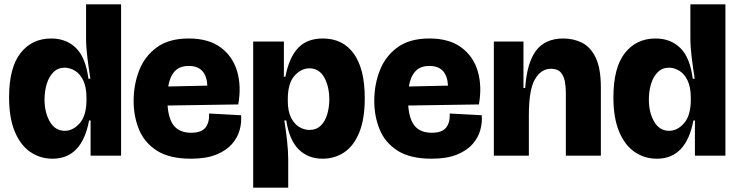

<svg xmlns="http://www.w3.org/2000/svg" viewBox="-20 -720 3411 888"><path d="M223 14Q166 14 120.5 -17Q75 -48 48.5 -111Q22 -174 22 -270Q22 -407 75 -474.5Q128 -542 217 -542Q286 -542 331 -498.5Q376 -455 389 -356H398Q390 -406 384 -455Q378 -504 378 -545V-700H540V0H399V-163H392Q359 14 223 14ZM280 -115Q318 -115 349 -150.5Q380 -186 380 -259V-266Q380 -317 365 -348Q350 -379 326.5 -393Q303 -407 279 -407Q248 -407 227 -386Q206 -365 196 -331.5Q186 -298 186 -259Q186 -200 210.5 -157.5Q235 -115 280 -115Z M863 14Q764 14 706 -23Q648 -60 623 -121Q598 -182 598 -253Q598 -329 624 -395Q650 -461 706 -501.5Q762 -542 853 -542Q944 -542 1000 -501Q1056 -460 1076.5 -391Q1097 -322 1082 -237L755 -232Q760 -166 786.5 -136Q813 -106 864 -106Q911 -106 930 -129.5Q949 -153 947 -195L1095 -187Q1098 -154 1088.5 -119Q1079 -84 1053 -54Q1027 -24 980.5 -5Q934 14 863 14ZM853 -415Q810 -415 787.5 -389.5Q765 -364 758 -320L939 -324Q934 -415 853 -415Z M1151 148V-528H1293V-365H1300Q1317 -454 1358.5 -498Q1400 -542 1473 -542Q1566 -542 1616.5 -471.5Q1667 -401 1667 -266Q1667 -169 1641.5 -107Q1616 -45 1572 -15.5Q1528 14 1472 14Q1405 14 1361.5 -29Q1318 -72 1304 -163H1295Q1302 -119 1307.5 -71Q1313 -23 1313 18V148ZM1411 -119Q1443 -119 1463.5 -139Q1484 -159 1493.5 -191.5Q1503 -224 1503 -260Q1503 -320 1479.5 -362Q1456 -404 1411 -404Q1373 -404 1342 -369.5Q1311 -335 1311 -260V-254Q1311 -205 1326.5 -175Q1342 -145 1365 -132Q1388 -119 1411 -119Z M1976 14Q1877 14 1819 -23Q1761 -60 1736 -121Q1711 -182 1711 -253Q1711 -329 1737 -395Q1763 -461 1819 -501.5Q1875 -542 1966 -542Q2057 -542 2113 -501Q2169 -460 2189.5 -391Q2210 -322 2195 -237L1868 -232Q1873 -166 1899.5 -136Q1926 -106 1977 -106Q2024 -106 2043 -129.5Q2062 -153 2060 -195L2208 -187Q2211 -154 2201.5 -119Q2192 -84 2166 -54Q2140 -24 2093.5 -5Q2047 14 1976 14ZM1966 -415Q1923 -415 1900.5 -389.5Q1878 -364 1871 -320L2052 -324Q2047 -415 1966 -415Z M2264 0V-528H2401V-313H2409Q2417 -429 2459 -485.5Q2501 -542 2586 -542Q2633 -542 2672.5 -522Q2712 -502 2735.5 -452.5Q2759 -403 2759 -315V0H2597V-294Q2597 -318 2592.5 -343Q2588 -368 2573.5 -385Q2559 -402 2528 -402Q2483 -402 2454.5 -354Q2426 -306 2426 -187V0Z M3018 14Q2961 14 2915.5 -17Q2870 -48 2843.5 -111Q2817 -174 2817 -270Q2817 -407 2870 -474.5Q2923 -542 3012 -542Q3081 -542 3126 -498.5Q3171 -455 3184 -356H3193Q3185 -406 3179 -455Q3173 -504 3173 -545V-700H3335V0H3194V-163H3187Q3154 14 3018 14ZM3075 -115Q3113 -115 3144 -150.5Q3175 -186 3175 -259V-266Q3175 -317 3160 -348Q3145 -379 3121.5 -393Q3098 -407 3074 -407Q3043 -407 3022 -386Q3001 -365 2991 -331.5Q2981 -298 2981 -259Q2981 -200 3005.5 -157.5Q3030 -115 3075 -115Z"/></svg>

Font: Bricolage Grotesque 48pt ExtraBold
Style: Regular
Weight: 800
Designer: Mathieu Triay
Foundry: Atelier Triay
Version: Version 1.000; ttfautohint (v1.8.4.7-5d5b);gftools[0.9.32]